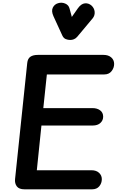

<svg xmlns="http://www.w3.org/2000/svg" viewBox="-20 -1414 872 1434"><path d="M163 0Q122 0 105.5 -22.2Q89 -44.5 92.5 -76.5L183.5 -944Q187 -976.5 207 -990.2Q227 -1004 263 -1004H753.5Q789.5 -1004 811 -985Q832.5 -966 832.5 -936.5Q832.5 -907 813.2 -882.5Q794 -858 758.5 -858H330L303.5 -606.5H671.5Q705.5 -606.5 728 -589.8Q750.5 -573 750.5 -542.5Q750.5 -515 730 -495.8Q709.5 -476.5 672.5 -476.5H289.5L255 -142.5H662.5Q699.5 -142.5 720 -123Q740.5 -103.5 740.5 -76Q740.5 -46 721.8 -23Q703 0 667.5 0ZM504.5 -1115.5Q487.5 -1115.5 471.2 -1122Q455 -1128.5 445.5 -1148.5L379.5 -1292.5Q362 -1331 374.2 -1356.5Q386.5 -1382 413.5 -1390Q440.5 -1398.5 466.8 -1387.5Q493 -1376.5 499.5 -1350L516.5 -1287.5L562 -1352.5Q586.5 -1386.5 614.2 -1389Q642 -1391.5 663.5 -1372.5Q684.5 -1353 687 -1325.8Q689.5 -1298.5 672 -1277L557 -1139.5Q546 -1126.5 532.2 -1121Q518.5 -1115.5 504.5 -1115.5Z"/></svg>

Font: Edu NSW ACT Hand Pre
Style: Regular
Weight: 400
Designer: Tina and Corey Anderson, Eben Sorkin, Mirko Velimirovic
Foundry: Sorkin Type Co.
Version: Version 2.000